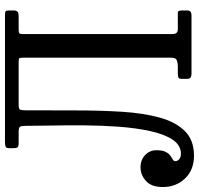

<svg xmlns="http://www.w3.org/2000/svg" viewBox="-34 -756 800 772"><g transform="rotate(-90 366.0 -370.0)"><path d="M0 -115Q0 -161.5 24.5 -183.2Q49 -205 79 -205Q109 -205 128.5 -186.5Q148 -168 148 -141Q148 -116.5 141.2 -103.8Q134.5 -91 126 -85Q117.5 -79 110.8 -75.2Q104 -71.5 104 -65Q104 -56 112.2 -49.2Q120.5 -42.5 133.5 -42.5Q168.5 -42.5 190.8 -76.5Q213 -110.5 225.2 -167.2Q237.5 -224 242.5 -292.8Q247.5 -361.5 248 -431.8Q248.5 -502 247.2 -563.2Q246 -624.5 246 -665.5Q246 -682.5 242.8 -688.8Q239.5 -695 222.5 -695H178.5Q163 -695 159.5 -699.5Q156 -704 156 -720V-730Q156 -744.5 161.8 -747.2Q167.5 -750 181 -750H692Q703.5 -750 706.8 -747.2Q710 -744.5 710 -733V-716Q710 -703 704.2 -699Q698.5 -695 689 -695H634Q622 -695 618.5 -692.2Q615 -689.5 615 -677V-77Q615 -55 634 -55H699Q706 -55 708 -50.5Q710 -46 710 -39V-16Q710 0 690 0H455Q435 0 435 -16V-41Q435 -49 439.5 -52Q444 -55 458 -55H486Q499 -55 509.5 -59Q520 -63 520 -80V-678Q520 -688 518.2 -691.5Q516.5 -695 505 -695H331Q315 -695 311.8 -690Q308.5 -685 308.5 -669Q308 -563.5 308 -463.5Q308 -363.5 302.5 -277.8Q297 -192 279 -127.2Q261 -62.5 224.5 -26.2Q188 10 126 10Q68.5 10 34.2 -26.2Q0 -62.5 0 -115Z"/></g></svg>

Font: Besley* Narrow
Style: Regular
Weight: 400
Width: 4
Designer: Owen Earl
Foundry: indestructible type*
Version: Version 3.000; ttfautohint (v1.8.3)